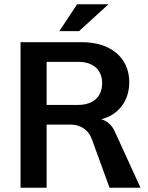

<svg xmlns="http://www.w3.org/2000/svg" viewBox="-20 -886 699 906"><path d="M77 0H200V-298H314C359 -298 397 -273 412 -233L497 0H643L521 -267C507 -297 484 -316 458 -323C539 -344 590 -410 590 -498C590 -613 503 -687 366 -687H77ZM260 -739H353L492 -866H344ZM200 -391V-594H351C420 -594 462 -556 462 -494C462 -429 419 -391 349 -391Z"/></svg>

Font: Ronzino Medium
Style: Regular
Weight: 500
Designer: Nunzio Mazzaferro
Foundry: Collletttivo
Version: Version 1.000;Glyphs 3.3 (3337)